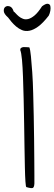

<svg xmlns="http://www.w3.org/2000/svg" viewBox="-55 -991 285 1005"><path d="M50.8 -729.5Q50.8 -737.3 56.2 -740.7Q61.5 -744.1 68.8 -744.6Q76.2 -745.1 84.5 -744.1Q92.8 -743.2 98.6 -743.2Q103.5 -731.4 106.9 -696.8Q110.4 -662.1 113.8 -612.8Q117.2 -563.5 118.7 -503.9Q120.1 -444.3 121.6 -383.3Q123 -322.3 123.5 -263.7Q124 -205.1 124.5 -156.7Q125 -108.4 125 -74.2V-30.3Q124 -10.7 116.7 -7.3Q109.4 -3.9 83 -11.7Q80.1 -12.7 78.1 -41Q76.2 -69.3 75.2 -115.7Q74.2 -162.1 73.2 -222.2Q72.3 -282.2 71.3 -345.7Q70.3 -409.2 68.8 -472.7Q67.4 -536.1 65.4 -588.4Q63.5 -640.6 60.1 -678.2Q56.6 -715.8 50.8 -729.5ZM16.6 -930.7Q20.5 -928.7 27.3 -920.9Q34.2 -913.1 43.5 -905.3Q52.7 -897.5 65.4 -892.6Q78.1 -887.7 93.3 -891.6Q108.4 -895.5 126.5 -910.6Q144.5 -925.8 165 -958Q184.6 -972.7 195.3 -971.2Q206.1 -969.7 208.5 -959.5Q210.9 -949.2 208.5 -935.1Q206.1 -920.9 200.2 -909.2Q169.9 -870.1 145 -852.1Q120.1 -834 98.6 -830.1Q77.1 -826.2 60.1 -833.5Q43 -840.8 29.3 -852.5Q15.6 -864.3 4.9 -877L-12.7 -899.4Q-34.2 -918 -35.2 -933.1Q-36.1 -948.2 -26.9 -955.1Q-17.6 -961.9 -3.9 -957.5Q9.8 -953.1 16.6 -930.7Z"/></svg>

Font: Shadows Into Light
Style: Regular
Weight: 400
Designer: Kimberly Geswein
Foundry: Kimberly Geswein
Version: Version 001.000